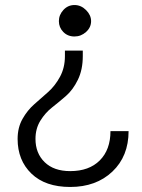

<svg xmlns="http://www.w3.org/2000/svg" viewBox="-20 -543 566 763"><path d="M276 -398Q249 -398 231.5 -416Q214 -434 214 -459Q214 -484 232 -503.5Q250 -523 276 -523Q302 -523 322 -503Q342 -483 342 -459Q342 -434 322 -416Q302 -398 276 -398ZM259 200Q160 200 105 147Q50 94 50 9Q50 -36 69.5 -70.5Q89 -105 116.5 -129Q144 -153 171.5 -177.5Q199 -202 218.5 -238Q238 -274 238 -320V-342H309V-320Q309 -266 289.5 -226Q270 -186 242.5 -162Q215 -138 187.5 -116.5Q160 -95 140.5 -63.5Q121 -32 121 9Q121 66 157.5 101.5Q194 137 259 137Q334 137 376.5 94.5Q419 52 419 -22H491Q491 78 426.5 139Q362 200 259 200Z"/></svg>

Font: Overpass Light
Style: Regular
Weight: 300
Designer: Delve Withrington, Thomas Jockin
Foundry: Delve Fonts
Version: Version 3.000;DELV;Overpass